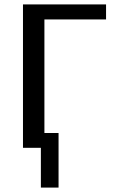

<svg xmlns="http://www.w3.org/2000/svg" viewBox="-20 -669 530 869"><path d="M245 180V-67H181V-581H460V-649H84V0H165V180Z"/></svg>

Font: Gamestation Text
Style: Bold
Weight: 400
Designer: Jonas Hecksher
Foundry: Jonas Hecksher, Playtypeª, e-types AS
Version: Version 1.003